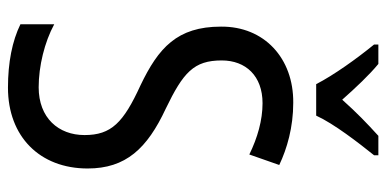

<svg xmlns="http://www.w3.org/2000/svg" viewBox="-270 -714 993 494"><g transform="rotate(90 227.0 -466.5)"><path d="M196 -783H277C298 -829 347 -892 379 -932V-943H329C295 -912 271 -889 236 -850C205 -885 172 -920 144 -943H94V-932C130 -888 173 -828 196 -783ZM413 -195C413 -293 362 -348 259 -396C166 -441 135 -468 135 -540C135 -602 175 -645 245 -645C289 -645 334 -632 377 -611L404 -688C362 -708 307 -724 244 -724C129 -725 47 -649 48 -538C48 -425 103 -377 199 -331C295 -287 327 -256 327 -187C327 -120 283 -69 204 -69C150 -69 88 -84 42 -109V-22C85 -1 140 10 205 10C331 10 413 -72 413 -195Z"/></g></svg>

Font: Noto Sans Gurmukhi UI Condensed
Style: Regular
Weight: 400
Width: 3
Designer: Jelle Bosma - Monotype Design Team
Foundry: Monotype Imaging Inc.
Version: Version 2.004